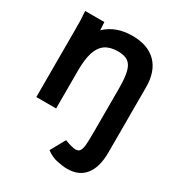

<svg xmlns="http://www.w3.org/2000/svg" viewBox="-193 -684 985 1067"><g transform="rotate(30 300.0 -151.0)"><path d="M170 -550 173 -499Q239 -562 344 -562Q444.5 -562 498.2 -507.5Q552 -453 552 -351V66Q552 160.5 512.8 210.2Q473.5 260 398 260Q372 260 333.8 252.2Q295.5 244.5 262 219L314 125Q363.5 143.5 385 143.5Q404 143.5 412.2 130.2Q420.5 117 422.8 90Q425 63 425 5V-269Q425 -339.5 415.2 -377.5Q405.5 -415.5 382.8 -431.2Q360 -447 318 -447Q268 -447 237.5 -426Q207 -405 192.5 -360.2Q178 -315.5 178 -242V0H51V-421Q51 -470 50.5 -490Q50 -510 47 -550Z"/></g></svg>

Font: JuliaMono Black
Style: Regular
Weight: 900
Monospace: yes
Designer: cormullion
Foundry: corm
Version: Version 0.054; ttfautohint (v1.8.4)